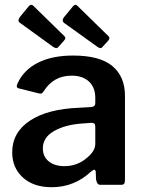

<svg xmlns="http://www.w3.org/2000/svg" viewBox="-20 -772 598 802"><path d="M196 10C258.7 10 313.3 -11.7 360 -55C366.7 -60.3 371 -63 373 -63C377 -63 379.3 -60 380 -54L381 -24C382.3 -16 384.3 -10 387 -6C389.7 -2 394 0 400 0H485C491.7 0 496.2 -1.5 498.5 -4.5C500.8 -7.5 502 -12.7 502 -20V-372C502 -425.3 484.5 -466.7 449.5 -496C414.5 -525.3 359.7 -540 285 -540C227.7 -540 179.2 -530.2 139.5 -510.5C99.8 -490.8 71.3 -462.3 54 -425C51.3 -419.7 50 -415.3 50 -412C50 -407.3 52.7 -404.3 58 -403L142 -382C144 -381.3 146.7 -381 150 -381C152.7 -381 154.8 -381.8 156.5 -383.5C158.2 -385.2 160 -387.3 162 -390C189.3 -434 228.3 -456 279 -456C309.7 -456 333.8 -447.8 351.5 -431.5C369.2 -415.2 378 -392.3 378 -363V-340C378 -331.3 372.7 -326.3 362 -325L312 -322C223.3 -318.7 154.3 -300.7 105 -268C55.7 -235.3 31 -191.3 31 -136C31 -92.7 45.8 -57.5 75.5 -30.5C105.2 -3.5 145.3 10 196 10ZM374.5 -255C376.8 -252.3 378 -248 378 -242V-171C378 -150.3 365.3 -130 340 -110C314 -88.7 283.7 -78 249 -78C221.7 -78 199.8 -84.7 183.5 -98C167.2 -111.3 159 -129.3 159 -152C159 -182.7 174.5 -206.8 205.5 -224.5C236.5 -242.2 275.3 -252.7 322 -256L363 -259C368.3 -259 372.2 -257.7 374.5 -255ZM110 -752C107.3 -752 104.3 -750.3 101 -747L63 -701C59 -694.3 57 -689.7 57 -687C57 -682.3 60.3 -678 67 -674L201 -577C207 -573 211.7 -571 215 -571C218.3 -571 221.7 -573 225 -577L247 -602C251 -606 253 -609.7 253 -613C253 -615.7 251.7 -618.3 249 -621L119 -748C116.3 -750.7 113.3 -752 110 -752ZM295 -752C292.3 -752 289.3 -750.3 286 -747L248 -701C244 -696.3 242 -691.7 242 -687C242 -681.7 245 -677.3 251 -674L386 -577C392 -573 396.3 -571 399 -571C403 -571 406.3 -573 409 -577L432 -602C435.3 -606.7 437 -610.3 437 -613C437 -615.7 435.7 -618.3 433 -621L303 -748C301 -750.7 298.3 -752 295 -752Z"/></svg>

Font: Libre Franklin SemiBold
Style: Regular
Weight: 600
Designer: Pablo Impallari, Rodrigo Fuenzalida
Foundry: Impallari Type
Version: Version 1.002; ttfautohint (v1.5)